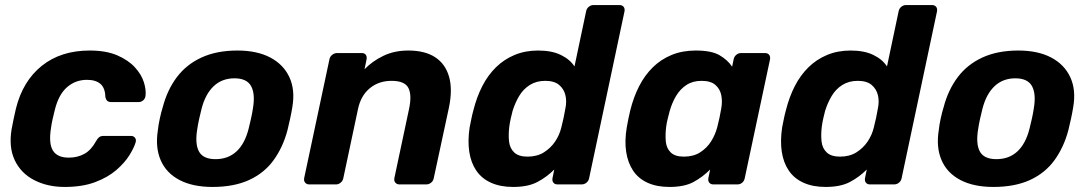

<svg xmlns="http://www.w3.org/2000/svg" viewBox="-20 -730 4310 760"><path d="M236 10Q168 10 115.5 -17Q63 -44 38.5 -95.5Q14 -147 26 -219Q29 -235 34 -259.5Q39 -284 43 -300Q70 -409 145.5 -469.5Q221 -530 335 -530Q400 -530 444 -511Q488 -492 514 -463.5Q540 -435 549.5 -404.5Q559 -374 556 -351Q555 -340 547 -333Q539 -326 529 -326H420Q410 -326 404.5 -331Q399 -336 397 -347Q396 -382 377.5 -398Q359 -414 324 -414Q279 -414 245.5 -385Q212 -356 197 -295Q192 -276 188 -257.5Q184 -239 182 -224Q172 -162 189.5 -134Q207 -106 252 -106Q287 -106 314 -121Q341 -136 360 -171Q366 -182 372.5 -187Q379 -192 390 -192H498Q509 -192 514.5 -184.5Q520 -177 517 -167Q511 -146 492.5 -116Q474 -86 440.5 -57Q407 -28 356.5 -9Q306 10 236 10Z M821 10Q743 10 690.5 -17.5Q638 -45 616 -96Q594 -147 605 -215Q607 -235 612.5 -260.5Q618 -286 624 -305Q642 -374 680 -424.5Q718 -475 778 -502.5Q838 -530 920 -530Q997 -530 1049.5 -502.5Q1102 -475 1125.5 -424.5Q1149 -374 1137 -305Q1134 -286 1128.5 -260.5Q1123 -235 1118 -215Q1100 -147 1063 -96Q1026 -45 966 -17.5Q906 10 821 10ZM833 -100Q883 -100 916 -130.5Q949 -161 964 -220Q968 -235 973.5 -260Q979 -285 981 -300Q991 -358 974 -389Q957 -420 908 -420Q859 -420 826 -389Q793 -358 778 -300Q774 -285 768.5 -260Q763 -235 761 -220Q751 -161 767.5 -130.5Q784 -100 833 -100Z M1204 0Q1194 0 1188 -7Q1182 -14 1184 -25L1284 -495Q1286 -506 1295 -513Q1304 -520 1314 -520H1412Q1423 -520 1428 -513Q1433 -506 1431 -495L1423 -456Q1454 -488 1497.5 -509Q1541 -530 1596 -530Q1662 -530 1702.5 -503.5Q1743 -477 1757.5 -426.5Q1772 -376 1757 -304L1697 -25Q1695 -14 1686.5 -7Q1678 0 1667 0H1561Q1551 0 1545 -7Q1539 -14 1541 -25L1599 -298Q1611 -354 1596.5 -382Q1582 -410 1530 -410Q1479 -410 1443.5 -380.5Q1408 -351 1397 -298L1339 -25Q1337 -14 1328.5 -7Q1320 0 1310 0Z M2011 10Q1961 10 1924 -6.5Q1887 -23 1865.5 -54.5Q1844 -86 1837.5 -129.5Q1831 -173 1839 -226Q1843 -245 1846 -260.5Q1849 -276 1854 -294Q1867 -346 1889 -389Q1911 -432 1943 -463.5Q1975 -495 2017 -512.5Q2059 -530 2110 -530Q2164 -530 2200 -512.5Q2236 -495 2254 -467L2300 -685Q2302 -696 2310.5 -703Q2319 -710 2329 -710H2432Q2443 -710 2448.5 -703Q2454 -696 2452 -685L2312 -25Q2310 -14 2301.5 -7Q2293 0 2282 0H2187Q2176 0 2170.5 -7Q2165 -14 2167 -25L2174 -59Q2144 -29 2107 -9.5Q2070 10 2011 10ZM2068 -110Q2106 -110 2133 -127Q2160 -144 2177.5 -170Q2195 -196 2202 -226Q2207 -245 2211 -264Q2215 -283 2218 -301Q2224 -329 2218 -353.5Q2212 -378 2193 -394Q2174 -410 2138 -410Q2103 -410 2077 -393.5Q2051 -377 2035 -350Q2019 -323 2009 -291Q2005 -276 2001.5 -260Q1998 -244 1996 -229Q1992 -197 1995 -170Q1998 -143 2015.5 -126.5Q2033 -110 2068 -110Z M2630 10Q2580 10 2543.5 -6.5Q2507 -23 2486 -54.5Q2465 -86 2458.5 -129.5Q2452 -173 2461 -226Q2464 -245 2467.5 -260.5Q2471 -276 2475 -294Q2488 -346 2510 -389Q2532 -432 2564 -463.5Q2596 -495 2638.5 -512.5Q2681 -530 2734 -530Q2796 -530 2828 -511.5Q2860 -493 2878 -466L2884 -495Q2886 -506 2894.5 -513Q2903 -520 2913 -520H3008Q3019 -520 3024.5 -513Q3030 -506 3028 -495L2928 -25Q2926 -14 2918 -7Q2910 0 2899 0H2804Q2793 0 2787.5 -7Q2782 -14 2784 -25L2791 -59Q2761 -29 2725 -9.5Q2689 10 2630 10ZM2687 -110Q2725 -110 2751.5 -127Q2778 -144 2794.5 -170Q2811 -196 2819 -226Q2824 -245 2828 -264Q2832 -283 2835 -301Q2840 -329 2835 -353.5Q2830 -378 2811.5 -394Q2793 -410 2757 -410Q2722 -410 2697 -393.5Q2672 -377 2656 -350Q2640 -323 2631 -291Q2627 -276 2623 -260Q2619 -244 2617 -229Q2613 -197 2615.5 -170Q2618 -143 2635 -126.5Q2652 -110 2687 -110Z M3248 10Q3198 10 3161 -6.5Q3124 -23 3102.5 -54.5Q3081 -86 3074.5 -129.5Q3068 -173 3076 -226Q3080 -245 3083 -260.5Q3086 -276 3091 -294Q3104 -346 3126 -389Q3148 -432 3180 -463.5Q3212 -495 3254 -512.5Q3296 -530 3347 -530Q3401 -530 3437 -512.5Q3473 -495 3491 -467L3537 -685Q3539 -696 3547.5 -703Q3556 -710 3566 -710H3669Q3680 -710 3685.5 -703Q3691 -696 3689 -685L3549 -25Q3547 -14 3538.5 -7Q3530 0 3519 0H3424Q3413 0 3407.5 -7Q3402 -14 3404 -25L3411 -59Q3381 -29 3344 -9.5Q3307 10 3248 10ZM3305 -110Q3343 -110 3370 -127Q3397 -144 3414.5 -170Q3432 -196 3439 -226Q3444 -245 3448 -264Q3452 -283 3455 -301Q3461 -329 3455 -353.5Q3449 -378 3430 -394Q3411 -410 3375 -410Q3340 -410 3314 -393.5Q3288 -377 3272 -350Q3256 -323 3246 -291Q3242 -276 3238.5 -260Q3235 -244 3233 -229Q3229 -197 3232 -170Q3235 -143 3252.5 -126.5Q3270 -110 3305 -110Z M3912 10Q3834 10 3781.5 -17.5Q3729 -45 3707 -96Q3685 -147 3696 -215Q3698 -235 3703.5 -260.5Q3709 -286 3715 -305Q3733 -374 3771 -424.5Q3809 -475 3869 -502.5Q3929 -530 4011 -530Q4088 -530 4140.5 -502.5Q4193 -475 4216.5 -424.5Q4240 -374 4228 -305Q4225 -286 4219.5 -260.5Q4214 -235 4209 -215Q4191 -147 4154 -96Q4117 -45 4057 -17.5Q3997 10 3912 10ZM3924 -100Q3974 -100 4007 -130.5Q4040 -161 4055 -220Q4059 -235 4064.5 -260Q4070 -285 4072 -300Q4082 -358 4065 -389Q4048 -420 3999 -420Q3950 -420 3917 -389Q3884 -358 3869 -300Q3865 -285 3859.5 -260Q3854 -235 3852 -220Q3842 -161 3858.5 -130.5Q3875 -100 3924 -100Z"/></svg>

Font: Rubik SemiBold
Style: Italic
Weight: 600
Italic angle: -12°
Designer: Hubert and Fischer
Foundry: Hubert and Fischer
Version: Version 2.300;gftools[0.9.30]